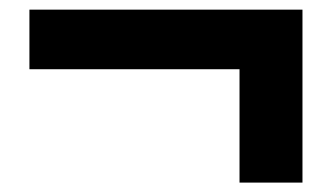

<svg xmlns="http://www.w3.org/2000/svg" viewBox="-20 -534 688 398"><path d="M476.5 -155.5V-390.5H41V-514H607V-155.5Z"/></svg>

Font: Geologica Cursive ExtraBold
Style: Regular
Weight: 800
Designer: Sindre Bremnes, Frode Helland
Foundry: Monokrom Skriftforlag AS
Version: Version 1.010;gftools[0.9.28]